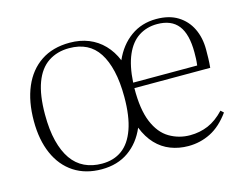

<svg xmlns="http://www.w3.org/2000/svg" viewBox="-80 -646 1001 785"><g transform="rotate(-15 421.0 -254.0)"><path d="M262 14Q194 14 145 -18Q96 -50 70 -109Q44 -168 44 -248Q44 -331 70 -392Q96 -453 146 -486.5Q196 -520 268 -520Q312 -520 348 -505.5Q384 -491 411 -463Q438 -435 454 -396Q480 -455 526.5 -488.5Q573 -522 635 -522Q689 -522 725.5 -499.5Q762 -477 781 -438Q800 -399 800 -349Q800 -332 799.5 -312Q799 -292 797 -272H476Q475 -182 497.5 -128Q520 -74 560 -50.5Q600 -27 647 -27Q688 -27 723.5 -42Q759 -57 792 -92L804 -81Q767 -30 723 -8Q679 14 629 14Q589 14 554 0.5Q519 -13 492.5 -41Q466 -69 449 -112Q424 -53 376.5 -19.5Q329 14 262 14ZM269 -8Q319 -8 354 -33.5Q389 -59 408 -112.5Q427 -166 427 -248Q427 -311 416 -358Q405 -405 384.5 -436.5Q364 -468 333 -483.5Q302 -499 260 -499Q209 -499 171.5 -474Q134 -449 114.5 -396.5Q95 -344 95 -262Q95 -197 107 -149.5Q119 -102 141 -70.5Q163 -39 195.5 -23.5Q228 -8 269 -8ZM477 -295H748Q750 -311 750.5 -324Q751 -337 751 -350Q751 -427 722 -464Q693 -501 633 -501Q589 -501 555 -479Q521 -457 501 -411Q481 -365 477 -295Z"/></g></svg>

Font: Literata 60pt ExtraLight
Style: Regular
Weight: 250
Designer: Latin by Veronika Burian and Jose Scaglione. Greek by Irene Vlachou. Cyrillic by Vera Evstafieva.
Foundry: TypeTogether
Version: Version 3.103;gftools[0.9.29]